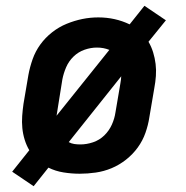

<svg xmlns="http://www.w3.org/2000/svg" viewBox="-20 -591 640 662"><path d="M96 51 22 1 81 -73Q71 -90 65 -109.5Q59 -129 57 -149.5Q55 -170 56.5 -191Q58 -212 61 -233L78 -333Q83 -360 92.5 -387Q102 -414 119 -437.5Q136 -461 159.5 -479.5Q183 -498 210 -509Q237 -520 264 -525.5Q291 -531 319 -531Q348 -531 375 -525Q402 -519 427 -507L478 -571L552 -521L492 -447Q502 -430 508 -410.5Q514 -391 516.5 -370.5Q519 -350 517.5 -329Q516 -308 512 -287L495 -187Q491 -160 481.5 -133Q472 -106 455 -82.5Q438 -59 414.5 -40.5Q391 -22 364.5 -11Q338 0 310 4Q282 8 255 8Q227 8 199 3.5Q171 -1 147 -13ZM175 -192 357 -419Q347 -423 336.5 -425Q326 -427 314 -427Q293 -427 271.5 -419.5Q250 -412 233.5 -396Q217 -380 208 -359Q199 -338 195 -317L179 -217Q178 -210 177 -204Q176 -198 175 -192ZM257 -93Q279 -93 301 -100.5Q323 -108 339.5 -124Q356 -140 365.5 -161Q375 -182 378 -203L395 -303Q396 -310 397 -316Q398 -322 398 -328L217 -101Q226 -96 236 -94.5Q246 -93 257 -93Z"/></svg>

Font: Iosevka Etoile Oblique
Style: Bold
Weight: 700
Italic angle: -9°
Designer: Belleve Invis
Foundry: Belleve Invis
Version: Version 15.5.2; ttfautohint (v1.8.4)